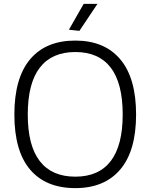

<svg xmlns="http://www.w3.org/2000/svg" viewBox="-20 -959 775 989"><path d="M335 -806 411 -939H482L389 -800ZM368 10Q216 10 135 -85.5Q54 -181 54 -369Q54 -557 135 -653.5Q216 -750 368 -750Q518 -750 599.5 -653.5Q681 -557 681 -369Q681 -182 599.5 -86Q518 10 368 10ZM368 -49Q489 -49 550.5 -129.5Q612 -210 612 -369Q612 -530 550.5 -610.5Q489 -691 368 -691Q247 -691 185 -610.5Q123 -530 123 -369Q123 -209 185 -129Q247 -49 368 -49Z"/></svg>

Font: Plata Sans Light
Style: Regular
Weight: 300
Designer: Pablo Impallari, Andres Torresi, & Cristiano Sobral
Foundry: Pablo Impallari, Andres Torresi, & Cristiano Sobral
Version: Version 1.00;December 28, 2019;FontCreator 12.0.0.2547 64-bi